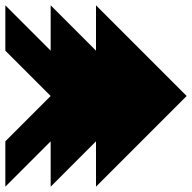

<svg xmlns="http://www.w3.org/2000/svg" viewBox="-20 -700 720 720"><path d="M340 0 680 -340 340 -680ZM0 -510 170 -340 0 -170ZM0 0 340 -340 0 -680ZM170 0 510 -340 170 -680ZM510 0 680 -170ZM680 -510 510 -680Z"/></svg>

Font: Relief SingleLine Ornament
Style: Regular
Weight: 400
Designer: François Chastanet, Noëlie Dayma, Élisa Garzelli
Foundry: institut supérieur des arts et du design Toulouse / isdaT
Version: Version 1.000